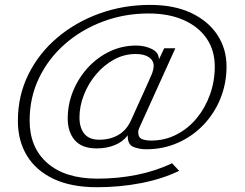

<svg xmlns="http://www.w3.org/2000/svg" viewBox="-20 -761 1000 784"><path d="M711.5 -63.5Q644 -30.5 557 -13.5Q470 3.5 376 3.5Q271.5 3.5 199.5 -30.2Q127.5 -64 90.2 -125Q53 -186 53 -267.5Q53 -370.5 96 -457.2Q139 -544 214.2 -607.5Q289.5 -671 386.8 -706Q484 -741 593 -741Q691 -741 760.8 -708Q830.5 -675 867.8 -618.2Q905 -561.5 905 -490Q905 -420 880 -358.5Q855 -297 810.2 -250.5Q765.5 -204 706 -177.8Q646.5 -151.5 577.5 -151.5Q549.5 -151.5 525.5 -160.8Q501.5 -170 501.5 -206Q501.5 -208 502 -209Q482.5 -182.5 449.2 -168.8Q416 -155 374.5 -155Q314.5 -155 285.5 -188.5Q256.5 -222 256.5 -277Q256.5 -335 278.2 -388.5Q300 -442 338.2 -484Q376.5 -526 427.2 -550.5Q478 -575 536 -575Q571.5 -575 600.2 -560.8Q629 -546.5 629 -518.5L650.5 -564H696L550 -241.5Q548 -238 546.2 -232.2Q544.5 -226.5 544.5 -222Q544.5 -199 560 -193Q575.5 -187 596.5 -187Q653.5 -187 701.2 -211.8Q749 -236.5 783.8 -279Q818.5 -321.5 837.8 -375.8Q857 -430 857 -489.5Q857 -555 824 -603.5Q791 -652 730.2 -679Q669.5 -706 586.5 -706Q488.5 -706 400.8 -673.2Q313 -640.5 245.5 -581.5Q178 -522.5 139.5 -442.8Q101 -363 101 -269Q101 -158 173.8 -94.8Q246.5 -31.5 378 -31.5Q460.5 -31.5 538.2 -47Q616 -62.5 682.5 -94.5ZM385.5 -190.5Q429.5 -190.5 462.5 -209.5Q495.5 -228.5 513.5 -266.5Q514.5 -268 522.8 -286.8Q531 -305.5 543.2 -332.2Q555.5 -359 567.8 -386.2Q580 -413.5 588.8 -433.2Q597.5 -453 599 -456.5Q602.5 -464 605 -474.5Q607.5 -485 607.5 -492Q607.5 -514 588.2 -527.2Q569 -540.5 534 -540.5Q487 -540.5 445.5 -517.8Q404 -495 372.2 -457.2Q340.5 -419.5 322.5 -373.5Q304.5 -327.5 304.5 -281.5Q304.5 -239.5 324.2 -215Q344 -190.5 385.5 -190.5Z"/></svg>

Font: Epilogue Light
Style: Italic
Weight: 300
Italic angle: -12°
Designer: Tyler Finck
Foundry: Etcetera Type Co
Version: Version 2.111; ttfautohint (v1.8.3)